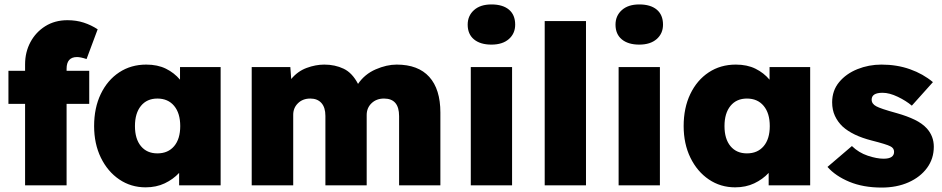

<svg xmlns="http://www.w3.org/2000/svg" viewBox="-20 -835 4242 865"><path d="M93 0V-367H18V-516H93V-545Q93 -600 117 -645Q141 -690 184 -717Q227 -744 284 -744Q324 -744 357.5 -733Q391 -722 420 -703L370 -569Q343 -578 327 -578Q280 -578 280 -525V-516H382V-367H280V0Z M636 9Q570 9 517.5 -26.5Q465 -62 434.5 -124.5Q404 -187 404 -267Q404 -349 434 -411.5Q464 -474 517 -509Q570 -544 639 -544Q690 -544 727.5 -525.5Q765 -507 791 -476V-533H974V0H787V-56Q760 -27 722 -9Q684 9 636 9ZM689 -144Q737 -144 764.5 -176.5Q792 -209 792 -267Q792 -325 764.5 -358Q737 -391 689 -391Q642 -391 615 -358Q588 -325 588 -267Q588 -209 615 -176.5Q642 -144 689 -144Z M1114 0V-533H1288L1292 -479Q1321 -514 1361.5 -529Q1402 -544 1441 -544Q1489 -544 1528 -525.5Q1567 -507 1593 -457Q1623 -501 1672.5 -522.5Q1722 -544 1767 -544Q1864 -544 1914 -488.5Q1964 -433 1964 -328V0H1778V-312Q1778 -391 1710 -391Q1676 -391 1654 -370Q1632 -349 1632 -317V0H1446V-313Q1446 -351 1428 -371Q1410 -391 1378 -391Q1344 -391 1322.5 -370Q1301 -349 1301 -318V0Z M2194 -634Q2144 -634 2115.5 -657.5Q2087 -681 2087 -724Q2087 -764 2115.5 -789.5Q2144 -815 2194 -815Q2245 -815 2273 -791.5Q2301 -768 2301 -724Q2301 -684 2272.5 -659Q2244 -634 2194 -634ZM2101 0V-533H2287V0Z M2434 0V-740H2620V0Z M2860 -634Q2810 -634 2781.5 -657.5Q2753 -681 2753 -724Q2753 -764 2781.5 -789.5Q2810 -815 2860 -815Q2911 -815 2939 -791.5Q2967 -768 2967 -724Q2967 -684 2938.5 -659Q2910 -634 2860 -634ZM2767 0V-533H2953V0Z M3292 9Q3226 9 3173.5 -26.5Q3121 -62 3090.5 -124.5Q3060 -187 3060 -267Q3060 -349 3090 -411.5Q3120 -474 3173 -509Q3226 -544 3295 -544Q3346 -544 3383.5 -525.5Q3421 -507 3447 -476V-533H3630V0H3443V-56Q3416 -27 3378 -9Q3340 9 3292 9ZM3345 -144Q3393 -144 3420.5 -176.5Q3448 -209 3448 -267Q3448 -325 3420.5 -358Q3393 -391 3345 -391Q3298 -391 3271 -358Q3244 -325 3244 -267Q3244 -209 3271 -176.5Q3298 -144 3345 -144Z M3952 10Q3869 10 3806.5 -16Q3744 -42 3708 -83L3818 -177Q3849 -147 3889.5 -133.5Q3930 -120 3961 -120Q4008 -120 4008 -151Q4008 -168 3991 -176Q3974 -185 3907 -202Q3821 -224 3776 -265Q3754 -286 3741.5 -313Q3729 -340 3729 -374Q3729 -427 3760.5 -465Q3792 -503 3843 -523.5Q3894 -544 3951 -544Q4021 -544 4080 -523Q4139 -502 4183 -465L4088 -359Q4062 -381 4024.5 -399Q3987 -417 3956 -417Q3907 -417 3907 -386Q3907 -367 3928 -356Q3937 -351 3959 -343.5Q3981 -336 4021 -325Q4067 -312 4101 -295.5Q4135 -279 4156 -256Q4187 -221 4187 -174Q4187 -120 4156.5 -78.5Q4126 -37 4073 -13.5Q4020 10 3952 10Z"/></svg>

Font: Lexend Deca ExtraBold
Style: Regular
Weight: 800
Designer: Bonnie Shaver-Troup, Thomas Jockin
Foundry: Lexend
Version: Version 1.008; ttfautohint (v1.8.4.7-5d5b)